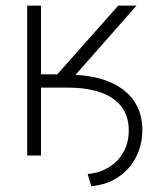

<svg xmlns="http://www.w3.org/2000/svg" viewBox="-20 -550 571 679"><path d="M76.2 -530.3H125V-287.1H182.6L398.4 -530.3H462.9L247.1 -285.2Q322.3 -281.2 375.2 -256.8Q428.2 -232.4 455.8 -190.2Q483.4 -147.9 483.4 -90.8Q483.4 -37.6 460.7 6.3Q438 50.3 397 77.1Q356 104 302.7 108.4L290 65.4Q333.5 61.5 366.7 40.5Q399.9 19.5 417.7 -14.2Q435.5 -47.9 435.5 -88.9Q435.5 -162.1 379.6 -201.2Q323.7 -240.2 217.8 -240.2H125V0H76.2Z"/></svg>

Font: Pretendard GOV ExtraLight
Style: Regular
Weight: 200
Designer: Base glyphs from Inter by Rasmus Andersson; Hangeul glyphs from Noto Sans CJK(Source Han Sans) by Jang Soo-young and Kan
Foundry: Kil Hyung-jin
Version: Version 1.309